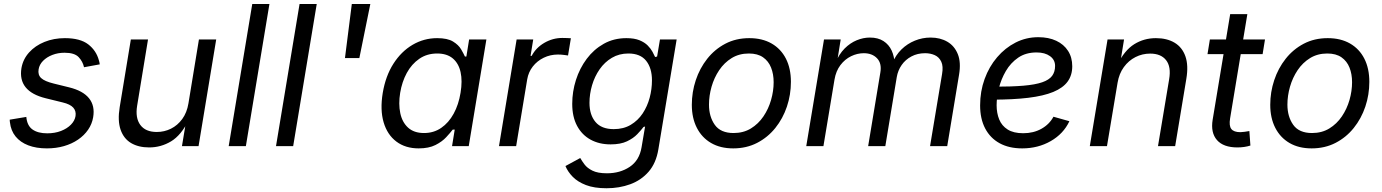

<svg xmlns="http://www.w3.org/2000/svg" viewBox="-20 -748 7078 983"><path d="M220.2 11.7Q165.5 11.7 124.8 -3.9Q84 -19.5 59.8 -49.3Q35.6 -79.1 30.8 -122.1Q30.3 -125.5 30 -128.7Q29.8 -131.8 29.8 -135.3L114.7 -149.4Q118.7 -104.5 146.5 -85Q174.3 -65.4 221.7 -65.4Q261.2 -65.4 292.5 -77.6Q323.7 -89.8 343.3 -109.9Q362.8 -129.9 366.7 -153.8Q370.6 -179.7 355 -197Q339.4 -214.4 300.8 -223.6L213.4 -245.1Q142.1 -262.7 111.1 -301.3Q80.1 -339.8 89.8 -399.4Q97.7 -444.8 128.9 -479.5Q160.2 -514.2 207.8 -533.4Q255.4 -552.7 312 -552.7Q390.6 -552.7 431.9 -520.8Q473.1 -488.8 486.3 -439Q487.8 -434.1 489 -429Q490.2 -423.8 490.7 -418.5L410.2 -403.8Q403.8 -433.1 382.6 -455.6Q361.3 -478 310.5 -478Q276.9 -478 248 -466.8Q219.2 -455.6 200.4 -436.5Q181.6 -417.5 177.7 -393.1Q172.9 -364.7 190.9 -348.1Q209 -331.5 254.9 -320.3L334 -300.8Q405.3 -283.2 436 -244.6Q466.8 -206.1 457 -147.9Q451.2 -113.3 431.2 -84Q411.1 -54.7 379.6 -33.2Q348.1 -11.7 307.6 0Q267.1 11.7 220.2 11.7Z M743.7 6.8Q689 6.8 651.1 -15.6Q613.3 -38.1 597.4 -84Q581.5 -129.9 592.8 -199.2L649.9 -545.9H737.8L682.1 -206.5Q671.9 -144 698.5 -108.2Q725.1 -72.3 782.7 -72.3Q821.3 -72.3 855.2 -89.1Q889.2 -106 913.1 -138.7Q937 -171.4 944.8 -218.8L998.5 -545.9H1086.9L996.6 0H911.6L933.6 -132.3H945.3Q907.7 -55.7 856 -24.4Q804.2 6.8 743.7 6.8Z M1359.4 -727.5 1238.8 0H1150.9L1271.5 -727.5Z M1601.6 -727.5 1481 0H1393.1L1513.7 -727.5Z M1746.1 -450.7 1781.2 -727.5H1876L1819.8 -450.7Z M2123.5 11.7Q2055.7 11.7 2009.3 -23.2Q1962.9 -58.1 1944.1 -121.8Q1925.3 -185.5 1939.5 -272Q1954.1 -358.9 1994.1 -421.6Q2034.2 -484.4 2092.3 -518.6Q2150.4 -552.7 2218.3 -552.7Q2271 -552.7 2299.3 -535.4Q2327.6 -518.1 2340.6 -495.8Q2353.5 -473.6 2360.4 -458.5H2367.7L2381.8 -545.9H2470.2L2379.9 0H2294.4L2308.1 -84.5H2297.9Q2285.6 -68.4 2264.6 -45.7Q2243.7 -22.9 2209.5 -5.6Q2175.3 11.7 2123.5 11.7ZM2150.9 -66.9Q2200.7 -66.9 2239 -93.3Q2277.3 -119.6 2302.7 -166Q2328.1 -212.4 2337.9 -272.9Q2348.1 -333.5 2338.1 -378.7Q2328.1 -423.8 2298.1 -449Q2268.1 -474.1 2218.3 -474.1Q2166 -474.1 2126.7 -447Q2087.4 -419.9 2062.7 -374.5Q2038.1 -329.1 2028.8 -272.9Q2019.5 -215.8 2029.3 -168.9Q2039.1 -122.1 2069.3 -94.5Q2099.6 -66.9 2150.9 -66.9Z M2534.7 0 2625 -545.9H2710L2696.3 -461.9H2702.1Q2723.6 -503.4 2766.8 -528.6Q2810.1 -553.7 2858.9 -553.7Q2868.7 -553.7 2881.8 -553.2Q2895 -552.7 2902.8 -552.2L2888.2 -463.9Q2882.3 -464.8 2867.4 -466.8Q2852.5 -468.8 2836.4 -468.8Q2797.4 -468.8 2763.7 -452.4Q2730 -436 2707.8 -407.5Q2685.5 -378.9 2679.2 -341.8L2622.6 0Z M3085.4 215.8Q3022.5 215.8 2980 199.5Q2937.5 183.1 2912.1 157Q2886.7 130.9 2875 102.1L2950.7 61Q2959 75.7 2972.7 94Q2986.3 112.3 3013.2 125.7Q3040 139.2 3087.4 139.2Q3154.8 139.2 3204.1 106.2Q3253.4 73.2 3264.6 6.3L3282.7 -100.1L3274.9 -98.1Q3262.7 -82 3242.7 -61Q3222.7 -40 3189.9 -24.4Q3157.2 -8.8 3106 -8.8Q3047.9 -8.8 3003.7 -33Q2959.5 -57.1 2934.6 -103.5Q2909.7 -149.9 2909.7 -216.3Q2909.7 -278.8 2928.7 -338.6Q2947.8 -398.4 2983.9 -446.8Q3020 -495.1 3071.3 -523.9Q3122.6 -552.7 3187 -552.7Q3227.5 -552.7 3253.9 -542Q3280.3 -531.2 3296.1 -515.1Q3312 -499 3320.6 -482.9Q3329.1 -466.8 3334 -456.1L3344.2 -458.5L3358.9 -545.9H3444.3L3350.6 17.1Q3338.9 87.4 3300.8 131.1Q3262.7 174.8 3206.8 195.3Q3150.9 215.8 3085.4 215.8ZM3122.1 -86.9Q3172.4 -86.9 3209.2 -108.9Q3246.1 -130.9 3270.3 -167.2Q3294.4 -203.6 3306.2 -247.8Q3317.9 -292 3317.9 -336.9Q3317.9 -399.4 3288.1 -436.8Q3258.3 -474.1 3197.3 -474.1Q3149.9 -474.1 3112.8 -452.1Q3075.7 -430.2 3050 -393.3Q3024.4 -356.4 3011.2 -311.5Q2998 -266.6 2998 -221.2Q2998 -160.2 3028.8 -123.5Q3059.6 -86.9 3122.1 -86.9Z M3733.9 11.7Q3668 11.7 3620.6 -15.9Q3573.2 -43.5 3547.6 -93.8Q3522 -144 3522 -211.4Q3522 -276.4 3542.2 -337.4Q3562.5 -398.4 3600.8 -447Q3639.2 -495.6 3693.6 -524.2Q3748 -552.7 3816.4 -552.7Q3882.3 -552.7 3930.2 -525.4Q3978 -498 4003.7 -447.8Q4029.3 -397.5 4029.3 -329.1Q4029.3 -263.2 4008.8 -202.1Q3988.3 -141.1 3949.5 -92.8Q3910.6 -44.4 3856.2 -16.4Q3801.8 11.7 3733.9 11.7ZM3735.8 -66.9Q3786.1 -66.9 3824.5 -90.3Q3862.8 -113.8 3888.7 -152.1Q3914.6 -190.4 3927.7 -236.3Q3940.9 -282.2 3940.9 -327.1Q3940.9 -368.7 3927.7 -401.9Q3914.6 -435.1 3886.7 -454.6Q3858.9 -474.1 3814 -474.1Q3764.2 -474.1 3726.1 -450.7Q3688 -427.2 3662.1 -388.7Q3636.2 -350.1 3623 -304Q3609.9 -257.8 3609.9 -212.4Q3609.9 -150.9 3639.6 -108.9Q3669.4 -66.9 3735.8 -66.9Z M4107.9 0 4198.7 -545.9H4284.2L4264.6 -423.8L4257.3 -426.3Q4275.9 -471.2 4304.4 -499.8Q4333 -528.3 4366.5 -542Q4399.9 -555.7 4433.6 -555.7Q4475.6 -555.7 4503.4 -537.6Q4531.2 -519.5 4545.2 -489Q4559.1 -458.5 4560.1 -419.9L4549.3 -425.8Q4565.9 -466.3 4595.7 -495.4Q4625.5 -524.4 4664.1 -540Q4702.6 -555.7 4744.6 -555.7Q4793.5 -555.7 4830.1 -534.4Q4866.7 -513.2 4883.8 -470.9Q4900.9 -428.7 4890.1 -365.2L4829.6 0H4741.7L4803.2 -369.1Q4810.1 -408.7 4799.1 -432.1Q4788.1 -455.6 4765.9 -465.6Q4743.7 -475.6 4716.3 -475.6Q4677.2 -475.6 4646.5 -459.2Q4615.7 -442.9 4596.4 -415.3Q4577.1 -387.7 4571.3 -353.5L4512.7 0H4424.8L4487.3 -377.4Q4495.1 -423.8 4470.2 -449.7Q4445.3 -475.6 4402.3 -475.6Q4369.1 -475.6 4337.4 -460.2Q4305.7 -444.8 4282.7 -414.6Q4259.8 -384.3 4252.4 -340.3L4195.8 0Z M5213.4 11.7Q5146 11.7 5097.9 -14.6Q5049.8 -41 5023.9 -90.3Q4998 -139.6 4998 -208.5Q4998 -280.3 5021 -343.5Q5043.9 -406.7 5085 -454.8Q5126 -502.9 5179.9 -530.3Q5233.9 -557.6 5295.9 -557.6Q5348.6 -557.6 5387.7 -539.3Q5426.8 -521 5448.2 -487.5Q5469.7 -454.1 5469.7 -408.7Q5469.7 -362.8 5446 -330.3Q5422.4 -297.9 5372.6 -277.3Q5322.8 -256.8 5244.9 -247.3Q5167 -237.8 5059.1 -237.8L5070.8 -304.2Q5160.2 -304.2 5220.2 -309.3Q5280.3 -314.5 5315.7 -326.7Q5351.1 -338.9 5366.5 -359.4Q5381.8 -379.9 5381.8 -410.6Q5381.8 -441.9 5355.7 -460.7Q5329.6 -479.5 5287.1 -479.5Q5231.9 -479.5 5193.1 -452.9Q5154.3 -426.3 5129.9 -384.5Q5105.5 -342.8 5094 -296.1Q5082.5 -249.5 5082.5 -209Q5082.5 -168.9 5095.7 -136.5Q5108.9 -104 5138.9 -85Q5168.9 -65.9 5218.8 -65.9Q5271 -65.9 5311.8 -88.6Q5352.5 -111.3 5373.5 -150.4L5455.1 -127.4Q5424.8 -63 5359.6 -25.6Q5294.4 11.7 5213.4 11.7Z M5701.7 -324.2 5647.5 0H5559.6L5650.4 -545.9H5734.9L5713.4 -413.6L5700.7 -416.5Q5737.3 -490.7 5787.1 -521.7Q5836.9 -552.7 5897.9 -552.7Q5954.6 -552.7 5993.7 -529.3Q6032.7 -505.9 6049.1 -459.5Q6065.4 -413.1 6053.7 -343.8L5996.6 0H5908.7L5965.8 -342.3Q5976.6 -406.2 5950.2 -439.9Q5923.8 -473.6 5868.7 -473.6Q5828.6 -473.6 5793.5 -455.8Q5758.3 -438 5733.9 -404.5Q5709.5 -371.1 5701.7 -324.2Z M6456.5 -545.9 6444.3 -470.7H6162.1L6174.3 -545.9ZM6278.3 -675.8H6366.2L6277.8 -141.6Q6271.5 -104 6284.2 -87.6Q6296.9 -71.3 6330.6 -71.3Q6338.9 -71.3 6352.1 -73.2Q6365.2 -75.2 6376.5 -77.1L6381.8 -2.9Q6368.7 1.5 6351.1 4.2Q6333.5 6.8 6315.4 6.8Q6243.7 6.8 6210.7 -30.8Q6177.7 -68.4 6188.5 -134.8Z M6695.3 11.7Q6629.4 11.7 6582 -15.9Q6534.7 -43.5 6509 -93.8Q6483.4 -144 6483.4 -211.4Q6483.4 -276.4 6503.7 -337.4Q6523.9 -398.4 6562.3 -447Q6600.6 -495.6 6655 -524.2Q6709.5 -552.7 6777.8 -552.7Q6843.8 -552.7 6891.6 -525.4Q6939.5 -498 6965.1 -447.8Q6990.7 -397.5 6990.7 -329.1Q6990.7 -263.2 6970.2 -202.1Q6949.7 -141.1 6910.9 -92.8Q6872.1 -44.4 6817.6 -16.4Q6763.2 11.7 6695.3 11.7ZM6697.3 -66.9Q6747.6 -66.9 6785.9 -90.3Q6824.2 -113.8 6850.1 -152.1Q6876 -190.4 6889.2 -236.3Q6902.3 -282.2 6902.3 -327.1Q6902.3 -368.7 6889.2 -401.9Q6876 -435.1 6848.1 -454.6Q6820.3 -474.1 6775.4 -474.1Q6725.6 -474.1 6687.5 -450.7Q6649.4 -427.2 6623.5 -388.7Q6597.7 -350.1 6584.5 -304Q6571.3 -257.8 6571.3 -212.4Q6571.3 -150.9 6601.1 -108.9Q6630.9 -66.9 6697.3 -66.9Z"/></svg>

Font: Inter
Style: Italic
Weight: 400
Italic angle: -9.3988°
Designer: Rasmus Andersson
Foundry: rsms
Version: Version 4.001;git-66647c0bb